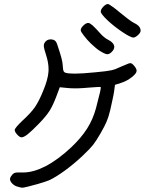

<svg xmlns="http://www.w3.org/2000/svg" viewBox="-20 -919 726 936"><path d="M576.2 -763.2Q534.7 -791 502.9 -821.3Q471.2 -851.6 471.2 -862.8Q471.2 -873.5 483.4 -886.2Q496.1 -899.4 506.3 -899.4Q510.3 -899.4 527.3 -887.2Q544.4 -875.5 564 -858.4Q584 -841.8 604 -826.7Q624.5 -811.5 633.3 -807.1Q649.4 -799.8 657.7 -790Q665.5 -780.8 665.5 -769Q665.5 -759.8 652.3 -747.6Q638.7 -735.4 628.9 -735.8Q624 -735.8 608.4 -743.7Q595.2 -750.5 581.5 -759.8Q578.6 -761.7 576.2 -763.2ZM462.9 -673.3Q454.1 -679.2 443.4 -688.5Q433.1 -697.3 422.4 -707.5Q403.3 -726.1 388.7 -745.6Q373.5 -764.6 373.5 -772Q373.5 -782.2 386.7 -794.9Q399.4 -807.1 410.2 -807.1Q417.5 -807.1 431.2 -795.4Q444.8 -783.2 473.1 -751.5Q479 -744.6 489.3 -736.8Q499 -729 507.3 -725.1Q531.2 -712.9 536.1 -697.3Q537.1 -693.8 537.1 -690.4Q537.1 -678.2 524.9 -666Q512.2 -653.3 501 -654.8Q489.7 -656.2 462.9 -673.3ZM63 -9.8Q48.8 -14.2 38.6 -25.4Q28.8 -36.1 28.8 -46.4Q28.8 -46.9 28.8 -47.4Q29.3 -51.3 32.2 -57.1Q35.6 -63 40 -67.9Q46.4 -75.2 54.7 -77.1Q62.5 -79.1 85 -78.1Q88.9 -78.1 92.3 -78.1Q141.6 -78.1 199.7 -107.4Q262.2 -139.6 327.1 -200.7Q377 -248 404.8 -292.5Q433.1 -336.9 447.8 -391.1Q462.9 -448.2 467.8 -470.2Q472.7 -492.2 470.7 -494.6Q469.7 -495.6 452.1 -494.6Q434.6 -493.7 410.6 -491.7Q386.2 -489.3 357.9 -488.3Q352.1 -488.3 346.7 -488.3Q325.7 -488.3 312 -489.7Q298.3 -490.7 271.5 -493.7Q266.1 -479.5 255.4 -450.7Q238.3 -405.3 221.7 -378.9Q204.6 -352.1 169.9 -316.4Q134.3 -279.8 114.7 -264.2Q95.7 -249.5 85.4 -249.5Q85.4 -249.5 85 -249.5Q75.2 -250 63.5 -263.2Q51.3 -276.9 51.8 -286.6Q52.2 -290.5 63 -303.7Q74.2 -316.4 89.8 -331.1Q128.4 -366.2 149.4 -395.5Q169.9 -425.3 189.9 -474.6Q213.4 -530.3 216.3 -568.8Q216.8 -574.7 216.8 -581.1Q216.8 -614.7 203.6 -654.3Q195.3 -680.2 193.8 -690.4Q192.4 -700.7 196.3 -708.5Q206.1 -727.1 227.1 -727.1Q228 -727.1 229 -727.1Q251 -726.1 257.8 -705.6Q273.9 -658.2 279.3 -637.2Q285.2 -615.7 286.1 -597.2Q287.1 -579.1 289.6 -572.8Q292 -566.9 298.8 -564.5Q312.5 -560.1 340.8 -560.1Q343.8 -560.1 346.7 -560.1Q378.9 -560.1 443.4 -566.4Q502.4 -571.8 522 -576.2Q541.5 -580.1 568.4 -593.3Q585 -600.6 598.6 -606Q603.5 -607.9 606.9 -609.4Q613.3 -611.3 615.7 -611.3Q624 -610.8 635.3 -596.7Q646.5 -583 646 -573.2Q645.5 -560.5 622.1 -542.5Q599.1 -524.4 572.3 -515.6Q561.5 -512.2 540.5 -505.4Q539.1 -494.1 536.1 -472.2Q534.2 -458.5 528.3 -432.1Q522.9 -406.2 517.6 -383.3Q509.3 -348.1 500 -327.1Q491.2 -305.7 470.2 -269Q448.2 -231 433.1 -211.9Q418 -192.9 381.8 -158.7Q339.8 -119.1 295.4 -86.9Q250.5 -54.2 218.8 -40Q210.9 -36.6 195.8 -31.7Q181.2 -26.9 164.1 -22Q138.2 -14.6 114.7 -8.8Q91.8 -3.4 86.9 -3.9Q86.9 -3.9 77.1 -5.9Q70.3 -7.8 63 -9.8Z"/></svg>

Font: Casuwalt
Style: Regular
Weight: 400
Designer: Walter E Stewart
Version: 0.1